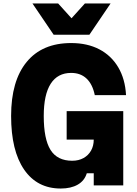

<svg xmlns="http://www.w3.org/2000/svg" viewBox="-20 -1068 790 1106"><path d="M330 18Q194 18 119 -91Q44 -200 44 -400Q44 -602 133.5 -711Q223 -820 390 -820Q483 -820 552 -784Q621 -748 661 -680.5Q701 -613 706 -520H526Q513 -583 478.5 -615.5Q444 -648 390 -648Q312 -648 272 -585.5Q232 -523 232 -400Q232 -267 271 -204.5Q310 -142 396 -142Q433 -142 461 -157.5Q489 -173 504.5 -200.5Q520 -228 520 -264H364V-428H690V0H520V-70H480Q467 -27 428 -4.5Q389 18 330 18ZM617 -1048 495 -868H289L167 -1048H315L446 -903H338L469 -1048Z"/></svg>

Font: Martian Mono SemiExpanded ExtraBold
Style: Regular
Weight: 800
Width: 6
Designer: Roman Shamin
Foundry: Evil Martians
Version: Version 1.000